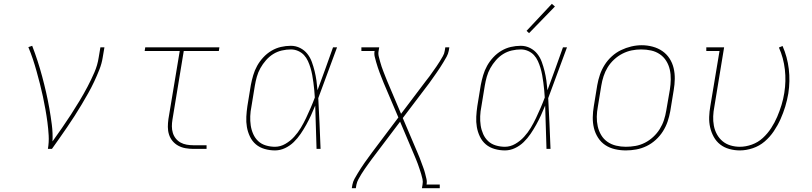

<svg xmlns="http://www.w3.org/2000/svg" viewBox="-20 -777 4240 1002"><path d="M230 0Q236 -35 234 -70Q232 -105 227.5 -139Q223 -173 217 -206.5Q211 -240 204 -273Q197 -306 188.5 -339Q180 -372 171 -404.5Q162 -437 151.5 -468.5Q141 -500 128 -531L148 -538Q163 -499 176 -459Q189 -419 200 -378Q211 -337 220.5 -295.5Q230 -254 237.5 -211.5Q245 -169 250.5 -126Q256 -83 254 -39Q279 -74 303 -108.5Q327 -143 350 -178.5Q373 -214 395 -250.5Q417 -287 436.5 -324Q456 -361 472.5 -399Q489 -437 495 -477L504 -530H525L516 -477Q511 -445 498.5 -413.5Q486 -382 471.5 -351Q457 -320 440 -290Q423 -260 405.5 -230.5Q388 -201 369 -171.5Q350 -142 330.5 -113.5Q311 -85 291 -56.5Q271 -28 251 0Z M989 0Q969 0 948.5 -3.5Q928 -7 910.5 -16.5Q893 -26 880.5 -41Q868 -56 862 -75Q856 -94 856 -114.5Q856 -135 859 -156L918 -511H735L738 -530H1125L1122 -511H939L880 -153Q877 -135 877 -117.5Q877 -100 882 -83.5Q887 -67 897.5 -54Q908 -41 922.5 -33Q937 -25 954.5 -22Q972 -19 989 -19H1058V0Z M1415 8Q1388 8 1361.5 0.5Q1335 -7 1315.5 -23.5Q1296 -40 1284.5 -64Q1273 -88 1268.5 -114Q1264 -140 1265.5 -168Q1267 -196 1271 -223L1289 -333Q1294 -359 1301.5 -384.5Q1309 -410 1322 -433.5Q1335 -457 1354 -477.5Q1373 -498 1396.5 -512Q1420 -526 1446 -532Q1472 -538 1498 -538Q1524 -538 1546.5 -526.5Q1569 -515 1584 -496Q1599 -477 1607.5 -453.5Q1616 -430 1622 -405.5Q1628 -381 1631.5 -356Q1635 -331 1637 -306Q1658 -362 1678 -418Q1698 -474 1718 -530H1739Q1714 -464 1690 -397.5Q1666 -331 1641 -265Q1645 -199 1647.5 -132.5Q1650 -66 1653 0H1632Q1630 -57 1628.5 -113.5Q1627 -170 1625 -226Q1615 -201 1603.5 -176Q1592 -151 1578.5 -126.5Q1565 -102 1549 -78.5Q1533 -55 1513 -35.5Q1493 -16 1467.5 -4Q1442 8 1415 8ZM1415 -11Q1443 -11 1469 -26Q1495 -41 1515 -63Q1535 -85 1550 -110Q1565 -135 1577.5 -161.5Q1590 -188 1601.5 -214.5Q1613 -241 1623 -268Q1622 -288 1620 -307.5Q1618 -327 1615.5 -346.5Q1613 -366 1609.5 -385Q1606 -404 1600.5 -422.5Q1595 -441 1587 -458.5Q1579 -476 1566.5 -489.5Q1554 -503 1536 -511Q1518 -519 1498 -519Q1475 -519 1451 -513.5Q1427 -508 1406 -495Q1385 -482 1368 -462.5Q1351 -443 1339 -421.5Q1327 -400 1320.5 -377Q1314 -354 1310 -330L1292 -220Q1287 -196 1286 -171Q1285 -146 1288.5 -122.5Q1292 -99 1301.5 -77.5Q1311 -56 1327.5 -40.5Q1344 -25 1367.5 -18Q1391 -11 1415 -11Z M1816 205 1819 187Q1822 171 1830 156.5Q1838 142 1846.5 128Q1855 114 1864 100Q1873 86 1882.5 72.5Q1892 59 1902 45.5Q1912 32 1922 18L2059 -164L1982 -345Q1977 -358 1971.5 -371.5Q1966 -385 1961 -398.5Q1956 -412 1951.5 -425.5Q1947 -439 1943 -453Q1939 -467 1935.5 -481.5Q1932 -496 1935 -511H1866V-530H1959L1956 -512Q1953 -497 1956.5 -483Q1960 -469 1963.5 -456Q1967 -443 1971.5 -429.5Q1976 -416 1981 -403.5Q1986 -391 1991 -378Q1996 -365 2001 -353L2073 -183L2203 -355Q2213 -367 2222 -379.5Q2231 -392 2240 -405Q2249 -418 2258 -430.5Q2267 -443 2275 -456.5Q2283 -470 2291 -483.5Q2299 -497 2301 -512L2304 -530H2325L2322 -512Q2319 -496 2311 -481.5Q2303 -467 2294.5 -453Q2286 -439 2277 -425Q2268 -411 2258.5 -397.5Q2249 -384 2239.5 -370.5Q2230 -357 2220 -343L2082 -161L2159 20Q2165 33 2170 46.5Q2175 60 2180 73.5Q2185 87 2190 100.5Q2195 114 2198.5 128Q2202 142 2205.5 156.5Q2209 171 2206 186H2275V205H2182L2185 187Q2188 172 2185 158Q2182 144 2178 131Q2174 118 2169.5 104.5Q2165 91 2160.5 78.5Q2156 66 2150.5 53Q2145 40 2140 28L2068 -142L1938 30Q1929 42 1919.5 54.5Q1910 67 1901 80Q1892 93 1883 105.5Q1874 118 1866 131.5Q1858 145 1850.5 158.5Q1843 172 1840 187L1837 205Z M2615 8Q2588 8 2561.5 0.5Q2535 -7 2515.5 -23.5Q2496 -40 2484.5 -64Q2473 -88 2468.5 -114Q2464 -140 2465.5 -168Q2467 -196 2471 -223L2489 -333Q2494 -359 2501.5 -384.5Q2509 -410 2522 -433.5Q2535 -457 2554 -477.5Q2573 -498 2596.5 -512Q2620 -526 2646 -532Q2672 -538 2698 -538Q2724 -538 2746.5 -526.5Q2769 -515 2784 -496Q2799 -477 2807.5 -453.5Q2816 -430 2822 -405.5Q2828 -381 2831.5 -356Q2835 -331 2837 -306Q2858 -362 2878 -418Q2898 -474 2918 -530H2939Q2914 -464 2890 -397.5Q2866 -331 2841 -265Q2845 -199 2847.5 -132.5Q2850 -66 2853 0H2832Q2830 -57 2828.5 -113.5Q2827 -170 2825 -226Q2815 -201 2803.5 -176Q2792 -151 2778.5 -126.5Q2765 -102 2749 -78.5Q2733 -55 2713 -35.5Q2693 -16 2667.5 -4Q2642 8 2615 8ZM2615 -11Q2643 -11 2669 -26Q2695 -41 2715 -63Q2735 -85 2750 -110Q2765 -135 2777.5 -161.5Q2790 -188 2801.5 -214.5Q2813 -241 2823 -268Q2822 -288 2820 -307.5Q2818 -327 2815.5 -346.5Q2813 -366 2809.5 -385Q2806 -404 2800.5 -422.5Q2795 -441 2787 -458.5Q2779 -476 2766.5 -489.5Q2754 -503 2736 -511Q2718 -519 2698 -519Q2675 -519 2651 -513.5Q2627 -508 2606 -495Q2585 -482 2568 -462.5Q2551 -443 2539 -421.5Q2527 -400 2520.5 -377Q2514 -354 2510 -330L2492 -220Q2487 -196 2486 -171Q2485 -146 2488.5 -122.5Q2492 -99 2501.5 -77.5Q2511 -56 2527.5 -40.5Q2544 -25 2567.5 -18Q2591 -11 2615 -11ZM2741 -604 2728 -616 2860 -757 2876 -743Z M3246 8Q3217 8 3189 1.5Q3161 -5 3138.5 -20Q3116 -35 3101 -58.5Q3086 -82 3079.5 -109Q3073 -136 3073.5 -165Q3074 -194 3079 -223L3097 -333Q3102 -361 3111 -387.5Q3120 -414 3135.5 -438.5Q3151 -463 3173 -483Q3195 -503 3221 -515.5Q3247 -528 3274.5 -534.5Q3302 -541 3329 -541Q3358 -541 3386 -533.5Q3414 -526 3436.5 -510.5Q3459 -495 3474 -472Q3489 -449 3495.5 -421.5Q3502 -394 3501.5 -365Q3501 -336 3496 -307L3478 -197Q3473 -169 3464 -142.5Q3455 -116 3439.5 -91.5Q3424 -67 3402 -47Q3380 -27 3354 -14.5Q3328 -2 3300.5 3Q3273 8 3246 8ZM3246 -11Q3271 -11 3296.5 -15.5Q3322 -20 3345.5 -32Q3369 -44 3389 -62.5Q3409 -81 3423 -103.5Q3437 -126 3445 -150.5Q3453 -175 3457 -200L3476 -310Q3480 -336 3480.5 -362.5Q3481 -389 3475.5 -413.5Q3470 -438 3457 -459Q3444 -480 3423.5 -494Q3403 -508 3378 -513.5Q3353 -519 3326 -519Q3301 -519 3276.5 -514Q3252 -509 3228.5 -497Q3205 -485 3185 -466.5Q3165 -448 3151.5 -426Q3138 -404 3130 -379.5Q3122 -355 3118 -330L3100 -220Q3095 -194 3094.5 -168Q3094 -142 3099.5 -117.5Q3105 -93 3117.5 -72Q3130 -51 3150 -37Q3170 -23 3195 -17Q3220 -11 3246 -11Z M3841 8Q3813 8 3786 0.5Q3759 -7 3738.5 -23Q3718 -39 3705 -62.5Q3692 -86 3686 -112.5Q3680 -139 3681 -167Q3682 -195 3687 -223L3735 -511H3666V-530H3759L3708 -220Q3703 -195 3702 -170Q3701 -145 3705.5 -121Q3710 -97 3721.5 -76Q3733 -55 3751 -40Q3769 -25 3792.5 -18Q3816 -11 3841 -11Q3872 -11 3904 -22.5Q3936 -34 3961 -57Q3986 -80 4004.5 -108.5Q4023 -137 4036 -167.5Q4049 -198 4058.5 -229Q4068 -260 4073 -292Q4083 -354 4076 -414.5Q4069 -475 4045 -529L4064 -537Q4089 -480 4096.5 -417Q4104 -354 4094 -289Q4088 -254 4078 -221Q4068 -188 4053.5 -155.5Q4039 -123 4018.5 -92.5Q3998 -62 3970.5 -38.5Q3943 -15 3908.5 -3.5Q3874 8 3841 8Z"/></svg>

Font: Iosevka Curly Slab ThEx
Style: Italic
Weight: 100
Width: 7
Italic angle: -9°
Monospace: yes
Designer: Belleve Invis
Foundry: Belleve Invis
Version: Version 11.1.0; ttfautohint (v1.8.3)